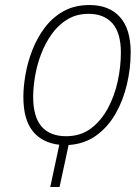

<svg xmlns="http://www.w3.org/2000/svg" viewBox="-20 -744 554 764"><path d="M216 -168Q147 -176 110 -222.5Q73 -269 73 -358Q73 -399 81.5 -448Q90 -497 109 -545.5Q128 -594 158.5 -634.5Q189 -675 233 -699.5Q277 -724 336 -724Q414 -724 457 -676.5Q500 -629 500 -536Q500 -472 485 -408Q470 -344 439.5 -291Q409 -238 362.5 -204.5Q316 -171 253 -167L217 0H180ZM243 -202Q301 -202 342 -233Q383 -264 409.5 -313.5Q436 -363 448.5 -421Q461 -479 461 -535Q461 -613 427.5 -651Q394 -689 332 -689Q285 -689 248.5 -667Q212 -645 186 -608.5Q160 -572 143.5 -528.5Q127 -485 119.5 -440.5Q112 -396 112 -359Q112 -279 145.5 -240.5Q179 -202 243 -202Z"/></svg>

Font: Noto Sans Condensed ExtraLight
Style: Italic
Weight: 200
Width: 3
Italic angle: -12°
Designer: Monotype Design Team
Foundry: Monotype Imaging Inc.
Version: Version 2.013; ttfautohint (v1.8.4.7-5d5b)